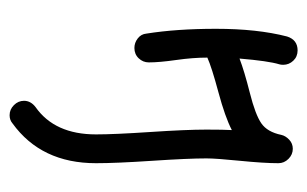

<svg xmlns="http://www.w3.org/2000/svg" viewBox="-140 -230 640 400"><g transform="rotate(90 180.0 -30.0)"><path d="M220 270Q208 270 199 261Q190 252 190 240Q190 226 203 216Q260 176 260 90Q260 52 255 -23Q250 -98 250 -140Q250 -176 251 -193Q224 -179 172 -165Q120 -151 100 -142Q100 -112 105 -77Q110 -42 110 -20Q110 -8 101.5 1Q93 10 80 10Q69 10 60 3Q51 -4 50 -15Q40 -78 40 -160Q40 -246 56 -308Q63 -330 85 -330Q98 -330 106.5 -321Q115 -312 115 -300Q115 -295 114 -292Q107 -269 102 -209Q128 -219 173.5 -230.5Q219 -242 237 -254.5Q255 -267 261 -296Q263 -305 271 -312.5Q279 -320 290 -320Q302 -320 311 -311Q320 -302 320 -290Q320 -260 315 -210Q310 -160 310 -140Q310 -102 315 -27Q320 48 320 90Q320 204 237 264Q230 270 220 270Z"/></g></svg>

Font: Pecita
Style: Book
Weight: 400
Width: 7
Version: Version 4.3